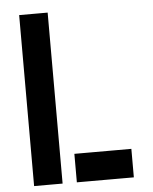

<svg xmlns="http://www.w3.org/2000/svg" viewBox="-53 -733 669 839"><g transform="rotate(-5 281.0 -313.0)"><path d="M437.5 62.5H375H312.5H250V0V-62.5H312.5H375H437.5H500V0V62.5ZM125 62.5H62.5V0V-62.5V-125V-187.5V-250V-312.5V-375V-437.5V-500V-562.5V-625V-687.5H125H187.5V-625V-562.5V-500V-437.5V-375V-312.5V-250V-187.5V-125V-62.5V0V62.5Z"/></g></svg>

Font: PixelArmy
Style: Medium
Weight: 500
Version: Version 001.000